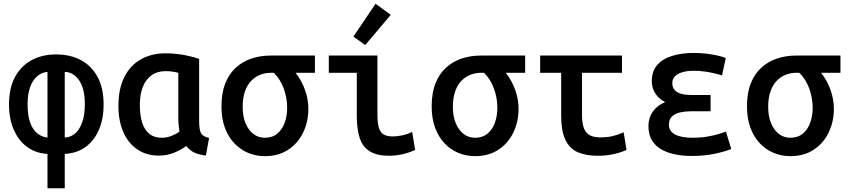

<svg xmlns="http://www.w3.org/2000/svg" viewBox="-20 -818 4520 1023"><path d="M233 185V2Q172 -1 126 -34Q80 -67 54 -125.5Q28 -184 28 -261Q28 -349 60 -408Q92 -467 148.5 -497.5Q205 -528 279 -528Q355 -528 411.5 -497.5Q468 -467 500 -408Q532 -349 532 -261Q532 -184 506.5 -125.5Q481 -67 434.5 -34Q388 -1 325 2V185ZM233 -85V-435Q204 -433 179.5 -413Q155 -393 141 -355.5Q127 -318 127 -262Q127 -202 141 -164Q155 -126 179 -107Q203 -88 233 -85ZM325 -85Q354 -86 378 -105Q402 -124 417 -163.5Q432 -203 432 -262Q432 -346 401.5 -390Q371 -434 325 -435Z M826 11Q760 11 711.5 -22Q663 -55 637 -114.5Q611 -174 611 -254Q611 -344 642 -406.5Q673 -469 730 -501.5Q787 -534 863 -534Q895 -534 927.5 -530Q960 -526 989.5 -519Q1019 -512 1041 -504V-174Q1041 -125 1051.5 -107.5Q1062 -90 1094 -83L1077 11Q1039 6 1015.5 -5Q992 -16 972 -40Q944 -19 907 -4Q870 11 826 11ZM841 -84Q869 -84 894 -94Q919 -104 936 -117Q934 -132 932 -150.5Q930 -169 930 -187V-430Q921 -433 902 -436Q883 -439 863 -439Q818 -439 787 -416.5Q756 -394 740.5 -354Q725 -314 725 -257Q725 -205 737 -166Q749 -127 775 -105.5Q801 -84 841 -84Z M1391 14Q1344 14 1302 -3.5Q1260 -21 1228 -55Q1196 -89 1178 -138Q1160 -187 1160 -251Q1160 -322 1180 -373Q1200 -424 1236 -457Q1272 -490 1319.5 -506Q1367 -522 1422 -522H1658V-430H1555Q1589 -386 1606 -336.5Q1623 -287 1623 -239Q1623 -170 1595.5 -112.5Q1568 -55 1516 -20.5Q1464 14 1391 14ZM1391 -84Q1431 -84 1457.5 -106Q1484 -128 1497 -164.5Q1510 -201 1510 -244Q1510 -295 1492 -345.5Q1474 -396 1439 -430H1420Q1394 -430 1367.5 -420Q1341 -410 1319.5 -388.5Q1298 -367 1285.5 -332Q1273 -297 1273 -248Q1273 -198 1288.5 -161Q1304 -124 1330.5 -104Q1357 -84 1391 -84Z M2054 12Q1990 12 1951.5 -11Q1913 -34 1897 -81Q1881 -128 1881 -200V-430H1732V-522H1991V-206Q1991 -162 1999 -136.5Q2007 -111 2025 -101Q2043 -91 2074 -91Q2091 -91 2119 -96Q2147 -101 2176 -115L2192 -19Q2156 -3 2121 4.5Q2086 12 2054 12ZM1926 -578 1863 -623 1981 -798 2062 -739Z M2511 14Q2464 14 2422 -3.5Q2380 -21 2348 -55Q2316 -89 2298 -138Q2280 -187 2280 -251Q2280 -322 2300 -373Q2320 -424 2356 -457Q2392 -490 2439.5 -506Q2487 -522 2542 -522H2778V-430H2675Q2709 -386 2726 -336.5Q2743 -287 2743 -239Q2743 -170 2715.5 -112.5Q2688 -55 2636 -20.5Q2584 14 2511 14ZM2511 -84Q2551 -84 2577.5 -106Q2604 -128 2617 -164.5Q2630 -201 2630 -244Q2630 -295 2612 -345.5Q2594 -396 2559 -430H2540Q2514 -430 2487.5 -420Q2461 -410 2439.5 -388.5Q2418 -367 2405.5 -332Q2393 -297 2393 -248Q2393 -198 2408.5 -161Q2424 -124 2450.5 -104Q2477 -84 2511 -84Z M3165 12Q3103 12 3059.5 -6.5Q3016 -25 2993 -72Q2970 -119 2970 -204V-430H2858V-522H3294V-430H3081V-206Q3081 -160 3091.5 -134Q3102 -108 3123.5 -97Q3145 -86 3178 -86Q3215 -86 3243 -92.5Q3271 -99 3303 -113L3318 -19Q3282 -3 3243.5 4.5Q3205 12 3165 12Z M3664 13Q3623 13 3582 5.5Q3541 -2 3508 -19.5Q3475 -37 3455 -68Q3435 -99 3435 -147Q3435 -190 3458.5 -223.5Q3482 -257 3524 -274Q3506 -283 3490 -298Q3474 -313 3463.5 -335Q3453 -357 3453 -386Q3453 -439 3482 -472Q3511 -505 3562 -520.5Q3613 -536 3676 -536Q3712 -536 3744.5 -532Q3777 -528 3803.5 -522Q3830 -516 3847 -509L3827 -416Q3816 -420 3792 -426Q3768 -432 3737.5 -436.5Q3707 -441 3677 -441Q3641 -441 3615 -433Q3589 -425 3575.5 -410.5Q3562 -396 3562 -376Q3562 -352 3575 -338Q3588 -324 3610.5 -318Q3633 -312 3659 -312H3766V-225H3658Q3630 -225 3603.5 -219Q3577 -213 3560.5 -197.5Q3544 -182 3544 -153Q3544 -120 3576 -102Q3608 -84 3672 -84Q3712 -84 3747.5 -90Q3783 -96 3809.5 -104Q3836 -112 3848 -117L3876 -24Q3848 -12 3791.5 0.5Q3735 13 3664 13Z M4191 14Q4144 14 4102 -3.5Q4060 -21 4028 -55Q3996 -89 3978 -138Q3960 -187 3960 -251Q3960 -322 3980 -373Q4000 -424 4036 -457Q4072 -490 4119.5 -506Q4167 -522 4222 -522H4458V-430H4355Q4389 -386 4406 -336.5Q4423 -287 4423 -239Q4423 -170 4395.5 -112.5Q4368 -55 4316 -20.5Q4264 14 4191 14ZM4191 -84Q4231 -84 4257.5 -106Q4284 -128 4297 -164.5Q4310 -201 4310 -244Q4310 -295 4292 -345.5Q4274 -396 4239 -430H4220Q4194 -430 4167.5 -420Q4141 -410 4119.5 -388.5Q4098 -367 4085.5 -332Q4073 -297 4073 -248Q4073 -198 4088.5 -161Q4104 -124 4130.5 -104Q4157 -84 4191 -84Z"/></svg>

Font: Ubuntu Sans Mono Medium
Style: Regular
Weight: 500
Monospace: yes
Designer: Dalton Maag Ltd
Foundry: Dalton Maag Ltd
Version: Version 1.006